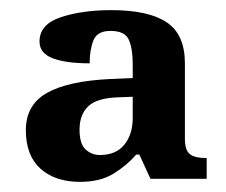

<svg xmlns="http://www.w3.org/2000/svg" viewBox="-20 -739 447 379"><path d="M138 -380Q89 -380 60 -406Q31 -432 31 -482Q31 -532 72.5 -555.5Q114 -579 197 -583L242 -585V-613Q242 -642 234.5 -660Q227 -678 198 -678Q172 -678 164.5 -659.5Q157 -641 157 -614Q110 -614 84 -624Q58 -634 58 -657Q58 -691 100 -705Q142 -719 200 -719Q273 -719 309 -695Q345 -671 345 -614V-465Q345 -443 354.5 -435Q364 -427 388 -427V-386H277L255 -434H249Q231 -413 204.5 -396.5Q178 -380 138 -380ZM177 -433Q209 -433 225.5 -453.5Q242 -474 242 -506V-548L216 -547Q172 -546 154.5 -529.5Q137 -513 137 -483Q137 -455 149 -444Q161 -433 177 -433Z"/></svg>

Font: Noto Nastaliq Urdu SemiBold
Style: Regular
Weight: 600
Version: Version 3.007